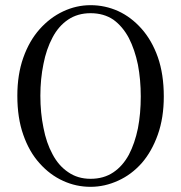

<svg xmlns="http://www.w3.org/2000/svg" viewBox="-20 -706 700 742"><path d="M330 16Q385 16 437 -8Q488 -31 528 -76Q567 -121 590 -186Q613 -251 613 -333Q613 -419 590 -485Q567 -550 527 -595Q487 -640 437 -663Q386 -686 330 -686Q275 -686 224 -662Q173 -638 133 -593Q93 -548 70 -483Q47 -418 47 -336Q47 -250 70 -185Q93 -119 133 -75Q173 -30 224 -7Q274 16 330 16ZM330 -15Q280 -15 243 -41Q206 -66 183 -110Q159 -154 148 -212Q136 -270 136 -336Q136 -401 148 -459Q159 -516 183 -561Q206 -605 243 -630Q280 -655 330 -655Q381 -655 418 -630Q454 -604 478 -559Q501 -514 513 -456Q524 -398 524 -333Q524 -267 513 -210Q501 -152 478 -108Q454 -64 418 -40Q381 -15 330 -15Z"/></svg>

Font: Source Serif 4 48pt
Style: Regular
Weight: 400
Designer: Frank Grie√ühammer
Foundry: Adobe Systems Incorporated
Version: Version 4.004;hotconv 1.0.116;makeotfexe 2.5.65601